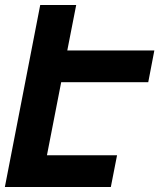

<svg xmlns="http://www.w3.org/2000/svg" viewBox="-21 -749 644 769"><path d="M-1.5 0H422.9L447.8 -127H167L224.1 -419.9H572.8L597.2 -546.9H248.5L284.2 -729H140.1Z"/></svg>

Font: Hack
Style: Bold Oblique
Weight: 700
Italic angle: -12°
Monospace: yes
Designer: Christopher Simpkins
Foundry: Christopher Simpkins
Version: Version 2.010